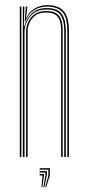

<svg xmlns="http://www.w3.org/2000/svg" viewBox="-20 -626 351 766"><path d="M248.5 0V-505.2Q248.5 -526 245.1 -543.2Q241.8 -560.5 232.8 -573.1Q223.8 -585.8 207.6 -592.8Q191.5 -599.8 166.2 -599.8Q136.8 -599.8 114.1 -584Q91.5 -568.2 81 -539.8H78.5L83 -600H89.2V-595.8L84 -555.2H85.5Q95.8 -578 118.1 -591.8Q140.5 -605.5 167.2 -605.5Q189.2 -605.5 204.6 -600.4Q220 -595.2 229.9 -585.9Q239.8 -576.5 245.1 -564Q250.5 -551.5 252.6 -536.6Q254.8 -521.8 254.8 -505.8V0ZM59 0V-600H65.2V0ZM84 0V-499Q84 -517.5 91.9 -536.6Q99.8 -555.8 117.4 -568.9Q135 -582 164 -582Q184.2 -582 197.1 -576.5Q210 -571 217.1 -560.6Q224.2 -550.2 227.2 -536Q230.2 -521.8 230.2 -504.2V0H224V-504Q224 -525.5 219.2 -541.6Q214.5 -557.8 201.5 -567Q188.5 -576.2 163.8 -576.2Q137.2 -576.2 121.1 -564.4Q105 -552.5 97.6 -534.8Q90.2 -517 90.2 -499.2V0ZM71.2 0V-600H77.2L75 -521.2H77.5Q84.8 -552 107.6 -573Q130.5 -594 165.5 -593.8Q211 -593.8 226.8 -570.1Q242.5 -546.5 242.5 -505V0H236.2V-504.8Q236.2 -544.8 221.4 -566.4Q206.5 -588 164.8 -588Q133.8 -588 114.6 -573.5Q95.5 -559 86.6 -538.2Q77.8 -517.5 77.8 -498.8V0ZM160.5 120.5 173 74V50.8H138.2V45H178.8V74L164.5 120.5ZM145.2 120.5 149.8 74H138.2V68.2H155.5V74L149 120.5ZM153 120.5 161.2 74V62.2H138.2V56.5H167V74L156.8 120.5Z"/></svg>

Font: Big Shoulders Inline Display ExtraLight
Style: Regular
Weight: 250
Version: Version 2.002